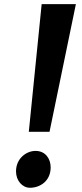

<svg xmlns="http://www.w3.org/2000/svg" viewBox="-20 -888 390 918"><path d="M117.7 -257.8H216.8L342.8 -868.2H179.2ZM56.6 -68.8C56.6 -23.9 86.9 9.8 123.5 9.8C170.4 9.8 222.2 -21.5 222.2 -87.9C222.2 -127.9 198.2 -166.5 149.9 -166.5C105.5 -166.5 56.6 -129.9 56.6 -68.8Z"/></svg>

Font: Merriweather
Style: Heavy Italic
Weight: 900
Italic angle: -7.5°
Designer: Eben Sorkin
Foundry: Eben Sorkin
Version: Version 1.001